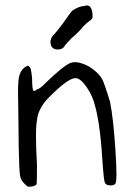

<svg xmlns="http://www.w3.org/2000/svg" viewBox="-20 -703 505 727"><path d="M247.1 -464.8Q266.6 -471.7 293 -461.9Q319.3 -453.1 343.3 -431.6Q367.2 -410.2 374 -386.7Q386.7 -350.6 396.5 -318.4Q409.2 -254.9 417 -136.7Q424.8 -18.6 417 -7.8Q410.2 2 389.6 -2Q378.9 -3.9 376 -14.6Q373 -25.4 369.1 -75.2Q360.4 -229.5 339.8 -302.7Q330.1 -341.8 307.1 -374.5Q284.2 -407.2 265.6 -407.2Q236.3 -407.2 160.2 -329.1Q124 -290 120.1 -248Q112.3 -210.9 120.1 -77.1Q120.1 -7.8 118.2 -4.9Q116.2 -1 106 2Q95.7 4.9 87.9 3.9Q83 3.9 72.3 -7.8Q59.6 -19.5 56.2 -36.6Q52.7 -53.7 50.8 -146.5Q50.8 -181.6 49.8 -243.2Q48.8 -304.7 48.8 -318.4Q46.9 -382.8 51.3 -408.2Q55.7 -433.6 72.3 -447.3Q83 -454.1 85.4 -454.1Q87.9 -454.1 93.8 -447.3Q98.6 -441.4 101.6 -404.3Q101.6 -358.4 108.4 -358.4Q112.3 -358.4 120.1 -364.3Q131.8 -367.2 150.4 -386.7Q219.7 -454.1 247.1 -464.8ZM302.7 -680.7Q306.6 -684.6 316.4 -680.7Q322.3 -678.7 326.7 -667Q331.1 -655.3 330.1 -643.6Q333 -633.8 322.3 -626Q317.4 -624 307.6 -614.7Q297.9 -605.5 294.9 -602.5Q282.2 -585 251 -558.6Q225.6 -532.2 223.6 -527.3Q217.8 -516.6 200.2 -515.6Q182.6 -514.6 174.8 -527.3Q164.1 -552.7 184.6 -572.3Q191.4 -579.1 218.8 -615.2Q248 -657.2 252.9 -662.1Q280.3 -680.7 302.7 -680.7Z"/></svg>

Font: JasonHandwriting4
Style: Regular
Weight: 400
Version: Version 1.01.21